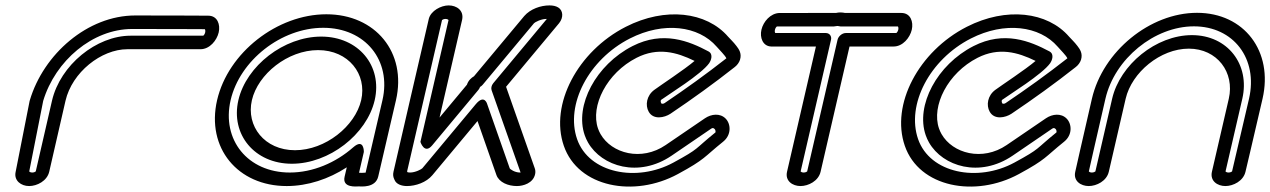

<svg xmlns="http://www.w3.org/2000/svg" viewBox="-20 -663 4697 710"><path d="M112.2 -29.1C110.8 -27.8 106 -25 99.3 -25C92.4 -25 88.9 -28 88.1 -29.1C90.4 -40.4 136.1 -272 139.7 -289.9C184.5 -438.5 322.4 -555.8 468.6 -555.8C621.7 -555.8 727 -555.1 737.4 -555.1C738.4 -553.9 740.2 -549.7 738.7 -543C737.1 -536.1 733 -531.8 731.8 -531C717.7 -531 569.1 -531 462.9 -531C337.1 -531 202.8 -422.9 172.2 -290.3C146.1 -177.3 115.2 -42 112.2 -29.1ZM162 -27.9C163.9 -36.3 195.4 -174.3 222.2 -290.3C246.5 -395.5 354.1 -481 451.3 -481C562.9 -481 721.3 -481 721.3 -481C755.7 -481 781.9 -513.9 788.7 -543C795.4 -572.1 784.3 -605 750.1 -605C750.1 -605 641.8 -605.8 480.2 -605.8C303.9 -605.8 140.9 -463 90.2 -291.9C90 -291.3 89.7 -290.2 89.5 -289.5C89.3 -288.3 40.2 -39.3 37.5 -25.8C31.6 4.7 57.6 25 87.7 25C116.9 25 154 6.3 162 -27.9Z M1378.7 -10.4 1444.3 -292.6C1485 -468.9 1368.3 -610.2 1186.9 -610.2C1005.5 -610.2 823.5 -468.9 782.8 -292.6C742.1 -116.3 858.8 25 1040.2 25C1118 25 1195.6 -0.9 1262.4 -44.3C1259.9 -33.6 1257 -21 1254.3 -9.5C1244.5 33 1299 26.3 1306.4 26.3C1314.7 26.3 1368.7 32.8 1378.7 -10.4ZM1332 -24.6C1323.1 -23.5 1313.4 -23.6 1307.7 -24.2L1325.5 -101.2C1325.5 -101.2 1326.7 -153.9 1285.9 -118C1221.3 -61.2 1136.8 -25 1051.8 -25C896.1 -25 798.9 -145.9 832.8 -292.6C866.7 -439.3 1019.6 -560.2 1175.3 -560.2C1331 -560.2 1428.2 -439.3 1394.3 -292.6ZM861.5 -292.6C832.2 -165.7 921.5 -57.5 1059.3 -57.5C1197 -57.5 1336.3 -165.7 1365.6 -292.6C1394.9 -419.5 1305.6 -527.7 1167.8 -527.7C1030.1 -527.7 890.8 -419.5 861.5 -292.6ZM911.5 -292.6C933.7 -388.7 1043.7 -477.7 1156.3 -477.7C1268.8 -477.7 1337.8 -388.7 1315.6 -292.6C1293.4 -196.5 1183.4 -107.5 1070.8 -107.5C958.3 -107.5 889.3 -196.5 911.5 -292.6Z M1957.5 -40.7C1956.4 -43.9 1872.8 -282 1851.4 -342.1L2047.6 -577.4C2064.8 -598.9 2062 -624.6 2044.3 -635.4C2035.3 -640.9 2024.2 -643 2011.7 -643C1979.6 -643 1941.5 -630.1 1918.6 -603.7C1914.2 -598.7 1832.3 -500.5 1732.8 -381C1723.4 -375.5 1712 -365.9 1706.7 -349.8L1605.4 -228.3L1689 -590.4C1695.9 -624.3 1668.8 -643 1639.1 -643C1610.4 -643 1573.7 -623 1565.9 -594.2C1562.3 -580.5 1435.7 -30.6 1435.1 -28C1432.5 -16.9 1433.9 -8 1438.5 1.1C1444.7 18.1 1464.7 25 1484.9 25C1517.2 25 1556.6 11.5 1578.8 -15.1L1745.8 -215.4L1815.9 -15.3C1825.9 11.4 1858.8 25 1891.4 25C1914.5 25 1951.7 14.7 1958.9 -19.4C1960.6 -27.4 1959.6 -35 1957.5 -40.7ZM1905.1 -25C1903.1 -25 1903.9 -25 1902.9 -25C1883.2 -25 1866.1 -37.4 1864.9 -40.7L1782 -277C1782 -277 1772.1 -317 1739.1 -277.4L1541.9 -40.9C1539.1 -37.5 1516.4 -25 1496.4 -25C1491.3 -25 1487.9 -25.9 1486.8 -26.3C1486.3 -27.4 1485.6 -28.7 1485.4 -29.1C1491.7 -56.9 1609.4 -567.1 1614.6 -588.9C1616 -590.2 1620.9 -593 1627.6 -593C1635.1 -593 1638.2 -589.5 1638.6 -588.7L1534.7 -138.3C1534.7 -138.3 1549.4 -91 1578.1 -125.4C1627.1 -184.2 1689.4 -258.9 1749.1 -330.6C1751.9 -333.9 1753.8 -337.7 1755.1 -341.4C1759.3 -343.8 1762.7 -346.9 1764.9 -349.5C1862 -466 1948.5 -569.7 1954.4 -576.7C1955.1 -577.5 1954 -576.2 1954.7 -577.1C1957.6 -580.5 1980.3 -593 2000.2 -593C2000.8 -593 2002.1 -593 2002.2 -593L1803.9 -355.1C1796.8 -346.6 1795.4 -335.9 1798.1 -328.7C1804.1 -312.8 1887.5 -75.2 1905.1 -25Z M2654 -139C2685.5 -164.2 2682.8 -204.5 2663.6 -224.2C2642.9 -245.6 2610.1 -241.5 2586.8 -225.6L2441.4 -126.5C2352.1 -65.6 2242 -95.1 2200.7 -167.2C2196.9 -173.9 2193.8 -180.8 2191.3 -188C2162.5 -271.2 2223.6 -393.1 2334 -449.3C2412 -489 2481.8 -470.5 2548.5 -437.7C2510.9 -405.7 2424.2 -348.8 2399.6 -330.7C2370.8 -309.5 2365.5 -274 2378.7 -250.2C2395.9 -218.9 2436.9 -227.6 2459.3 -242.4C2540.3 -297 2620.1 -354.4 2696.7 -414.8C2705.3 -421.2 2713.3 -431.6 2716.5 -442C2723.9 -466.1 2711.7 -481.8 2703.4 -492.8C2692.6 -507.3 2678.8 -520 2672.5 -527.3C2592.5 -619.9 2439.9 -638.2 2294.3 -564C2116.2 -473.3 2012.1 -276.3 2065 -123.6C2118.2 30.1 2325 68.6 2486.8 -19.4C2589.3 -75 2581.3 -80.6 2654 -139ZM2625.7 -173.4C2544.9 -108.3 2570 -116.1 2470.2 -61.8C2334.2 12.1 2157.7 -22.6 2114 -148.6C2070 -275.7 2156.5 -442.9 2309.3 -520.7C2434 -584.3 2563.3 -567.8 2630.2 -490.4C2642 -476.7 2661.5 -457.9 2666.1 -447.4C2590.6 -388.2 2515.5 -334.3 2437.4 -281.6C2431.9 -278 2426.1 -279.3 2425.2 -281C2421.4 -287.9 2424.1 -293.1 2424.3 -293.4C2452.3 -313.9 2572.4 -387.3 2602.7 -429.6C2607.5 -436.3 2620 -462.2 2599.7 -473C2527.9 -511.1 2432.5 -550.4 2319 -492.6C2183.8 -423.7 2104.1 -272.9 2142.2 -163C2145.5 -153.5 2149.6 -144.5 2154.5 -135.9C2205.3 -47.2 2342.2 -4.6 2463.9 -87.6L2609.3 -186.8C2613.7 -189.8 2617.5 -191.2 2622.8 -185.8C2626 -182.4 2626.5 -176.2 2625.7 -173.4Z M2862.6 -615C2829 -614.1 2802.5 -582.7 2795.7 -553C2789 -524.3 2800.5 -492.2 2831.5 -491C2839.9 -490.8 2907.9 -490.8 2997.2 -490.9C2962.8 -342.2 2890.4 -28 2890.4 -28C2882.5 6.2 2911 25 2940.2 25C2969.3 25 3006.6 6.4 3014.5 -28L3121.4 -490.9C3207.8 -490.9 3284.4 -491 3284.4 -491C3318.5 -490.9 3344.9 -523.7 3351.7 -553C3358.4 -582.1 3347.4 -615.1 3313 -615.1H3104.8C3101.3 -615.9 3094.1 -617 3088.4 -617C3082.5 -617 3078.2 -616.6 3071.1 -615.1ZM2852.7 -565.1H3062.9C3065.2 -565.1 3068.3 -565.5 3070.3 -566.1C3072.2 -566.6 3074.5 -567 3076.9 -567C3079.3 -567 3081.4 -566.7 3083 -566.1C3085.2 -565.4 3088 -565.1 3090 -565.1H3300.4C3301.4 -563.9 3303.2 -559.7 3301.7 -553C3300.1 -546.2 3296 -541.9 3294.8 -541C3283.3 -540.9 3200 -540.9 3107.9 -540.9C3093.7 -540.9 3080 -528.4 3077.2 -515.9L2964.8 -29C2963.4 -27.8 2958.5 -25 2951.8 -25C2945 -25 2941.4 -28.1 2940.7 -29.1C2946.1 -52.5 3022.6 -384.4 3053 -515.9C3056.1 -529.5 3047.4 -540.9 3033.7 -540.9C2940.4 -540.9 2855.2 -540.9 2847 -540.9C2845.9 -542.1 2844.1 -546.3 2845.7 -553C2847.4 -560.5 2851.8 -564.5 2852.7 -565.1Z M3915 -139C3946.5 -164.2 3943.8 -204.5 3924.6 -224.2C3903.9 -245.6 3871.1 -241.5 3847.8 -225.6L3702.4 -126.5C3613.1 -65.6 3503 -95.1 3461.7 -167.2C3457.9 -173.9 3454.8 -180.8 3452.3 -188C3423.5 -271.2 3484.6 -393.1 3595 -449.3C3673 -489 3742.8 -470.5 3809.5 -437.7C3771.9 -405.7 3685.2 -348.8 3660.6 -330.7C3631.8 -309.5 3626.5 -274 3639.7 -250.2C3656.9 -218.9 3697.9 -227.6 3720.3 -242.4C3801.3 -297 3881.1 -354.4 3957.7 -414.8C3966.3 -421.2 3974.3 -431.6 3977.5 -442C3984.9 -466.1 3972.7 -481.8 3964.4 -492.8C3953.6 -507.3 3939.8 -520 3933.5 -527.3C3853.5 -619.9 3700.9 -638.2 3555.3 -564C3377.2 -473.3 3273.1 -276.3 3326 -123.6C3379.2 30.1 3586 68.6 3747.8 -19.4C3850.3 -75 3842.3 -80.6 3915 -139ZM3886.7 -173.4C3805.9 -108.3 3831 -116.1 3731.2 -61.8C3595.2 12.1 3418.7 -22.6 3375 -148.6C3331 -275.7 3417.5 -442.9 3570.3 -520.7C3695 -584.3 3824.3 -567.8 3891.2 -490.4C3903 -476.7 3922.5 -457.9 3927.1 -447.4C3851.6 -388.2 3776.5 -334.3 3698.4 -281.6C3692.9 -278 3687.1 -279.3 3686.2 -281C3682.4 -287.9 3685.1 -293.1 3685.3 -293.4C3713.3 -313.9 3833.4 -387.3 3863.7 -429.6C3868.5 -436.3 3881 -462.2 3860.7 -473C3788.9 -511.1 3693.5 -550.4 3580 -492.6C3444.8 -423.7 3365.1 -272.9 3403.2 -163C3406.5 -153.5 3410.6 -144.5 3415.5 -135.9C3466.3 -47.2 3603.2 -4.6 3724.9 -87.6L3870.3 -186.8C3874.7 -189.8 3878.5 -191.2 3883.8 -185.8C3887 -182.4 3887.5 -176.2 3886.7 -173.4Z M4585.7 -27.9C4585.7 -28 4611.5 -136.4 4648.8 -298C4689.2 -473.2 4580.7 -615.6 4406.6 -615.6C4232.5 -615.6 4058.3 -473.2 4017.8 -298C3980.5 -136.4 3956.2 -27.9 3956.2 -27.9C3948.3 6.3 3976.9 25 4006 25C4035.1 25 4072.4 6.4 4080.3 -28C4080.3 -28 4116.9 -186.5 4142.6 -298C4165.1 -395.2 4270.9 -483.1 4376 -483.1C4481.2 -483.1 4546.4 -395.2 4524 -298C4498.2 -186.5 4461.6 -28 4461.6 -28C4453.7 6.4 4482.3 25 4511.4 25C4540.5 25 4577.8 6.3 4585.7 -27.9ZM4536 -29C4534.6 -27.8 4529.7 -25 4523 -25C4516.1 -25 4512.5 -28.1 4511.9 -29C4515.1 -43.2 4549.5 -191.8 4574 -298C4603 -423.8 4520.2 -533.1 4387.6 -533.1C4255 -533.1 4121.7 -423.8 4092.6 -298C4068 -191.5 4033.5 -41.8 4030.6 -29C4029.2 -27.8 4024.3 -25 4017.6 -25C4010.7 -25 4007.1 -28.1 4006.4 -29C4009 -40.5 4032.6 -145.5 4067.8 -298C4102 -445.8 4248.9 -565.6 4395.1 -565.6C4541.2 -565.6 4632.9 -445.8 4598.8 -298C4563.4 -145 4538.4 -39.5 4536 -29Z"/></svg>

Font: Hi.
Style: Regular
Weight: 400
Designer: Mew Too, Robert Jablonski
Foundry: Cannot Into Space Fonts
Version: Version 1.996